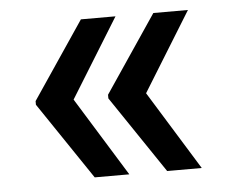

<svg xmlns="http://www.w3.org/2000/svg" viewBox="-39 -599 620 513"><g transform="rotate(-5 271.0 -343.0)"><path d="M195.3 -130.9 55.7 -337.9V-347.7L195.3 -554.7H288.1L157.2 -342.8L288.1 -130.9ZM389.6 -130.9 250 -337.9V-347.7L389.6 -554.7H482.4L351.6 -342.8L482.4 -130.9Z"/></g></svg>

Font: Pretendard GOV Medium
Style: Regular
Weight: 500
Designer: Base glyphs from Inter by Rasmus Andersson; Hangeul glyphs from Noto Sans CJK(Source Han Sans) by Jang Soo-young and Kan
Foundry: Kil Hyung-jin
Version: Version 1.309